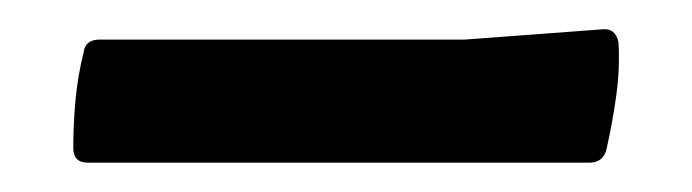

<svg xmlns="http://www.w3.org/2000/svg" viewBox="-20 -687 472 131"><path d="M37 -651Q38 -660 48 -660H297L391 -667Q400 -668 402 -658Q403 -640 400.5 -622Q398 -604 394 -586Q392 -576 382 -576H40Q30 -576 30 -586Q30 -602 31.5 -618.5Q33 -635 37 -651Z"/></svg>

Font: Hahmlet ExtraBold
Style: Regular
Weight: 800
Designer: Minjoo Ham & Mark Frömberg
Foundry: hypertype
Version: Version 1.002